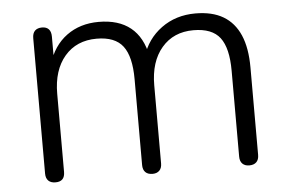

<svg xmlns="http://www.w3.org/2000/svg" viewBox="-42 -552 931 615"><g transform="rotate(-5 423.5 -244.0)"><path d="M113 6Q98 6 90 -2Q82 -10 82 -25V-460Q82 -476 90 -484Q98 -492 113 -492Q127 -492 134.5 -484Q142 -476 142 -460V-365L131 -372Q149 -431 192 -462.5Q235 -494 295 -494Q359 -494 397.5 -463Q436 -432 448 -370H433Q450 -426 496.5 -460Q543 -494 606 -494Q660 -494 695.5 -473Q731 -452 749 -410.5Q767 -369 767 -306V-25Q767 -10 759 -2Q751 6 736 6Q722 6 714 -2Q706 -10 706 -25V-301Q706 -374 680.5 -407.5Q655 -441 595 -441Q531 -441 493 -396.5Q455 -352 455 -276V-25Q455 -10 447 -2Q439 6 425 6Q410 6 402 -2Q394 -10 394 -25V-301Q394 -374 368.5 -407.5Q343 -441 284 -441Q219 -441 181 -396.5Q143 -352 143 -276V-25Q143 6 113 6Z"/></g></svg>

Font: Nunito ExtraLight Light
Style: Regular
Weight: 300
Version: Version 3.602